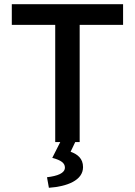

<svg xmlns="http://www.w3.org/2000/svg" viewBox="-20 -674 639 911"><path d="M358 0V-556H564V-654H36V-556H242V0H266L228 75C270 86 288 100 288 121C288 148 253 161 203 167L212 217C298 211 374 182 374 119C374 78 348 58 315 46L337 0Z"/></svg>

Font: Source Code Pro Semibold
Style: Regular
Weight: 600
Monospace: yes
Designer: Paul D. Hunt
Foundry: Adobe Systems Incorporated
Version: Version 1.017;PS 1.000;hotconv 1.0.70;makeotf.lib2.5.5900